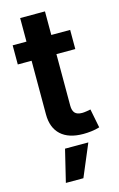

<svg xmlns="http://www.w3.org/2000/svg" viewBox="-136 -732 633 1022"><g transform="rotate(-15 180.0 -220.5)"><path d="M326.7 -545.9V-440.4H9.8V-545.9ZM85.9 -675.8H222.7V-156.7Q222.7 -128.9 234.9 -115.7Q247.1 -102.5 274.9 -102.5Q283.2 -102.5 298.1 -104.7Q313 -106.9 321.3 -108.9L341.8 -4.9Q318.8 2 295.9 4.6Q272.9 7.3 252 7.3Q171.4 7.3 128.7 -32Q85.9 -71.3 85.9 -145ZM93.8 234.9 136.7 57.6H265.1L190.4 234.9Z"/></g></svg>

Font: Inter
Style: 650
Weight: 650
Designer: Rasmus Andersson
Foundry: rsms
Version: Version 4.001;git-66647c0bb